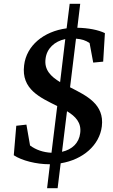

<svg xmlns="http://www.w3.org/2000/svg" viewBox="-20 -847 590 1003"><path d="M226 136H281L297 6C414 -13 500 -89 512 -187C526 -303 432 -347 346 -391L377 -645C406 -643 428 -636 448 -622L467 -520L519 -525L528 -674C493 -691 441 -701 384 -702L399 -827H344L328 -699C208 -683 118 -609 106 -506C90 -380 191 -337 279 -293L249 -49C206 -51 168 -64 137 -87L118 -196L65 -190L52 -36C94 -8 170 11 237 11H241ZM218 -540C224 -593 264 -631 321 -643L294 -418C246 -447 210 -482 218 -540ZM304 -54 330 -266C375 -239 406 -206 399 -152C393 -100 357 -66 304 -54Z"/></svg>

Font: TPK Tissa Web Medium
Style: Italic
Weight: 500
Italic angle: -7°
Designer: Jacques Le Bailly, Suppakit Chalermlarp | Katatrad Co.,Ltd.
Foundry: Jacques Le Bailly, Cadson Demak Co.,Ltd.
Version: Version 5.000;Glyphs 3.1.2 (3151)